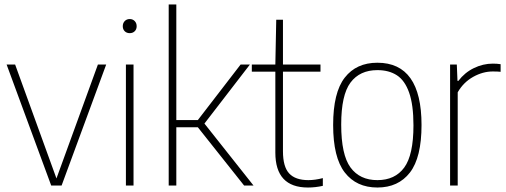

<svg xmlns="http://www.w3.org/2000/svg" viewBox="-20 -828 2260 857"><path d="M417 -540H454L255 0H208.5L9.5 -540H47.5L232 -31.5Z M542 0V-540H576V0ZM528 -711Q528 -725 536.8 -734Q545.5 -743 559 -743Q572.5 -743 581.2 -734Q590 -725 590 -711Q590 -697 581.2 -688.5Q572.5 -680 559 -680Q545.5 -680 536.8 -688.5Q528 -697 528 -711Z M1069.5 0 863 -260H767V0H733V-808H767V-292H863L1054 -540H1095.5L892.5 -276.5L1111.5 0Z M1421 -33V1.5Q1388 9 1354.5 9Q1209 9 1209 -147V-508H1104V-540H1209L1213 -740H1243V-540H1410.5V-508H1243V-153Q1243 -83.5 1270.8 -53.8Q1298.5 -24 1356.5 -24Q1386 -24 1421 -33Z M1467 -270Q1467 -415 1518.8 -481.5Q1570.5 -548 1664.5 -548Q1861.5 -548 1861.5 -270Q1861.5 -125 1809.8 -58Q1758 9 1664.5 9Q1571 9 1519 -58Q1467 -125 1467 -270ZM1825.5 -268.5Q1825.5 -360 1806.2 -414.5Q1787 -469 1751.5 -492Q1716 -515 1664.5 -515Q1586 -515 1544.5 -459.5Q1503 -404 1503 -272Q1503 -137 1544.5 -80.5Q1586 -24 1664.5 -24Q1743 -24 1784.2 -80Q1825.5 -136 1825.5 -268.5Z M1989 -540H2019L2022 -467H2026Q2054 -504 2095 -524Q2136 -544 2180 -544Q2198.5 -544 2214.5 -541.5V-507.5Q2202.5 -509 2179.5 -509Q2135 -509 2091.8 -484.8Q2048.5 -460.5 2023 -416V0H1989Z"/></svg>

Font: Encode Sans Semi Condensed Thin
Style: Regular
Weight: 250
Width: 4
Designer: Multiple Designers
Foundry: Impallari Type
Version: Version 2.000